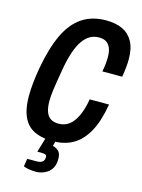

<svg xmlns="http://www.w3.org/2000/svg" viewBox="-132 -774 771 1046"><g transform="rotate(15 253.5 -251.0)"><path d="M223 12Q122 12 77.5 -38Q33 -88 33 -192Q33 -226 37 -266Q41 -306 49 -352Q70 -469 106 -546Q142 -623 198.5 -661Q255 -699 334 -699Q389 -699 427 -681Q465 -663 486 -625Q507 -587 507 -526Q507 -505 504.5 -479.5Q502 -454 497 -425H385Q390 -449 392 -469.5Q394 -490 394 -507Q394 -538 386 -558Q378 -578 362.5 -588.5Q347 -599 321 -599Q293 -599 270.5 -586.5Q248 -574 229.5 -547.5Q211 -521 197 -480.5Q183 -440 173 -383Q165 -337 160 -306Q155 -275 152.5 -254.5Q150 -234 149 -220.5Q148 -207 148 -196Q148 -159 156.5 -135Q165 -111 182.5 -99.5Q200 -88 227 -88Q262 -88 287 -107Q312 -126 330 -164Q348 -202 358 -260H467Q451 -164 418 -104Q385 -44 336.5 -16Q288 12 223 12ZM179 197Q157 197 138 194Q119 191 106 185L113 141H166Q186 141 197.5 133Q209 125 209 106Q209 95 201 92Q193 89 178 89H156L190 -25H245L230 37Q244 39 260.5 52Q277 65 277 97Q277 129 266 148.5Q255 168 238.5 178.5Q222 189 206 193Q190 197 179 197Z"/></g></svg>

Font: Archivo ExtraCondensed SemiBold
Style: Italic
Weight: 600
Width: 2
Italic angle: -10°
Designer: Hector Gatti
Foundry: Omnibus-Type
Version: Version 2.001